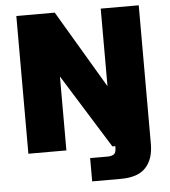

<svg xmlns="http://www.w3.org/2000/svg" viewBox="-59 -763 872 986"><g transform="rotate(-5 377.5 -270.0)"><path d="M62 0V-710H260L497 -310V-710H693V5Q693 83 652.5 126.5Q612 170 524 170H376V50H464Q487 50 498.5 42Q510 34 510 8V0H495L258 -381V0Z"/></g></svg>

Font: Geist Black
Style: Regular
Weight: 400
Designer: Basement.studio, Andrés Briganti, Mateo Zaragoza
Foundry: Basement.studio, Vercel, Andrés Briganti, Guido Ferreyra, Mateo Zaragoza
Version: Version 1.401